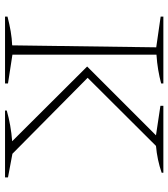

<svg xmlns="http://www.w3.org/2000/svg" viewBox="28 -712 684 781"><g transform="rotate(90 370.5 -322.0)"><path d="M48 0V-10Q79 -18 108 -23Q137 -28 165 -29L173 -615L48 -633V-644H320V-635Q294 -628 264.5 -623Q235 -618 203 -616V-30L320 -12V0ZM430 0V-7Q490 -24 555 -29L251 -334L531 -614L411 -632V-644H683V-637Q631 -619 574 -614L297 -336L606 -30L702 -12V0Z"/></g></svg>

Font: Piazzolla Thin
Style: Regular
Weight: 100
Designer: Juan Pablo del Peral
Foundry: Huerta Tipografica
Version: Version 1.330